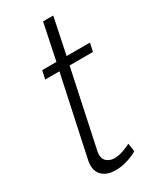

<svg xmlns="http://www.w3.org/2000/svg" viewBox="-183 -755 673 818"><g transform="rotate(-30 154.0 -346.0)"><path d="M48 -65Q48 -70 48.5 -76Q49 -82 50 -87L134 -479H64L73 -520H143L180 -698H230L193 -520H308L299 -479H184L109 -127Q105 -110 103.5 -101.5Q102 -93 102 -87Q102 -64 117 -52.5Q132 -41 152 -41Q172 -41 189 -46.5Q206 -52 218.5 -57.5Q231 -63 234 -65L240 -25Q235 -21 218.5 -13.5Q202 -6 179 0Q156 6 129 6Q94 6 71 -12.5Q48 -31 48 -65Z"/></g></svg>

Font: Raleway Thin Light
Style: Italic
Weight: 300
Italic angle: -12°
Version: Version 4.026